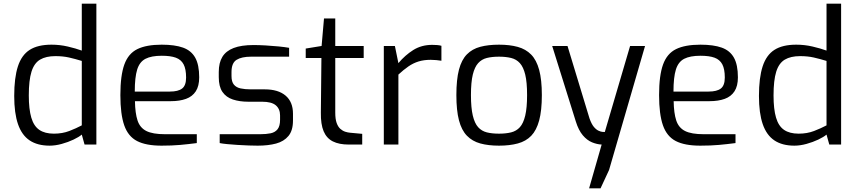

<svg xmlns="http://www.w3.org/2000/svg" viewBox="-20 -783 4649 1040"><path d="M249 6Q183 6 140.5 -22.5Q98 -51 77.5 -110.5Q57 -170 57 -263Q57 -362 77 -423.5Q97 -485 141 -513Q185 -541 259 -541Q304 -541 347 -531Q390 -521 423 -509V-763H502V0H438L423 -54Q408 -41 378.5 -27Q349 -13 314.5 -3.5Q280 6 249 6ZM272 -59Q318 -59 355.5 -73.5Q393 -88 423 -104V-453Q387 -464 354 -471.5Q321 -479 280 -479Q229 -479 197 -460Q165 -441 150.5 -394.5Q136 -348 136 -266Q136 -192 149.5 -146Q163 -100 193 -79.5Q223 -59 272 -59Z M855 6Q771 6 722.5 -19Q674 -44 653 -104Q632 -164 632 -268Q632 -374 653.5 -433.5Q675 -493 724 -517Q773 -541 856 -541Q927 -541 971.5 -525Q1016 -509 1037.5 -470.5Q1059 -432 1059 -364Q1059 -317 1040.5 -288.5Q1022 -260 987.5 -247.5Q953 -235 906 -235H711Q712 -170 725 -130.5Q738 -91 772.5 -73.5Q807 -56 874 -56H1046V-8Q1000 -2 956 2Q912 6 855 6ZM710 -287H900Q945 -287 966.5 -303.5Q988 -320 988 -363Q988 -409 974.5 -434.5Q961 -460 932.5 -470.5Q904 -481 856 -481Q800 -481 768 -464.5Q736 -448 723 -406Q710 -364 710 -287Z M1376 6Q1356 6 1327 5Q1298 4 1266.5 2Q1235 0 1209.5 -2.5Q1184 -5 1170 -8V-56H1389Q1422 -56 1446 -61Q1470 -66 1483.5 -83Q1497 -100 1497 -134V-158Q1497 -193 1474 -212.5Q1451 -232 1400 -232H1325Q1278 -232 1241.5 -244Q1205 -256 1185 -285Q1165 -314 1165 -365V-393Q1165 -443 1184.5 -475Q1204 -507 1245.5 -523Q1287 -539 1353 -539Q1381 -539 1417.5 -537Q1454 -535 1489 -531.5Q1524 -528 1546 -524V-476H1340Q1289 -476 1261.5 -459Q1234 -442 1234 -393V-371Q1234 -340 1247 -324.5Q1260 -309 1283.5 -304Q1307 -299 1338 -299H1414Q1487 -299 1527 -265Q1567 -231 1567 -167V-130Q1567 -76 1542.5 -46.5Q1518 -17 1475.5 -5.5Q1433 6 1376 6Z M1869 0Q1817 0 1783 -17Q1749 -34 1733 -72Q1717 -110 1718 -173L1721 -469H1636V-520L1722 -534L1735 -683H1796V-534H1950V-469H1796V-173Q1796 -138 1803.5 -117Q1811 -96 1823.5 -85Q1836 -74 1850 -69.5Q1864 -65 1877 -64L1942 -58V0Z M2059 0V-534H2119L2138 -441Q2174 -484 2218.5 -512Q2263 -540 2321 -540Q2335 -540 2347.5 -539Q2360 -538 2371 -535V-454Q2358 -456 2343 -457.5Q2328 -459 2313 -459Q2276 -459 2247 -450Q2218 -441 2192 -423Q2166 -405 2138 -379V0Z M2683 6Q2625 6 2581.5 -6Q2538 -18 2509 -48Q2480 -78 2466 -131.5Q2452 -185 2452 -268Q2452 -352 2466 -405.5Q2480 -459 2509 -488.5Q2538 -518 2581.5 -529.5Q2625 -541 2683 -541Q2741 -541 2784.5 -529Q2828 -517 2857 -487.5Q2886 -458 2900.5 -404.5Q2915 -351 2915 -268Q2915 -184 2900.5 -130.5Q2886 -77 2857.5 -47.5Q2829 -18 2785 -6Q2741 6 2683 6ZM2683 -59Q2720 -59 2748.5 -66Q2777 -73 2796 -94Q2815 -115 2825 -157Q2835 -199 2835 -268Q2835 -338 2825 -379Q2815 -420 2796 -441Q2777 -462 2748.5 -469Q2720 -476 2683 -476Q2645 -476 2617 -469Q2589 -462 2570 -441Q2551 -420 2541 -379Q2531 -338 2531 -268Q2531 -199 2541 -157Q2551 -115 2570 -94Q2589 -73 2617 -66Q2645 -59 2683 -59Z M3171 237 3239 0Q3214 -1 3187 -12Q3160 -23 3137 -50Q3114 -77 3099 -125L2971 -534H3054L3173 -142Q3184 -111 3196.5 -96Q3209 -81 3222 -75Q3235 -69 3244.5 -68.5Q3254 -68 3256 -68L3393 -534H3474L3279 138L3233 237Z M3773 6Q3689 6 3640.5 -19Q3592 -44 3571 -104Q3550 -164 3550 -268Q3550 -374 3571.5 -433.5Q3593 -493 3642 -517Q3691 -541 3774 -541Q3845 -541 3889.5 -525Q3934 -509 3955.5 -470.5Q3977 -432 3977 -364Q3977 -317 3958.5 -288.5Q3940 -260 3905.5 -247.5Q3871 -235 3824 -235H3629Q3630 -170 3643 -130.5Q3656 -91 3690.5 -73.5Q3725 -56 3792 -56H3964V-8Q3918 -2 3874 2Q3830 6 3773 6ZM3628 -287H3818Q3863 -287 3884.5 -303.5Q3906 -320 3906 -363Q3906 -409 3892.5 -434.5Q3879 -460 3850.5 -470.5Q3822 -481 3774 -481Q3718 -481 3686 -464.5Q3654 -448 3641 -406Q3628 -364 3628 -287Z M4283 6Q4217 6 4174.5 -22.5Q4132 -51 4111.5 -110.5Q4091 -170 4091 -263Q4091 -362 4111 -423.5Q4131 -485 4175 -513Q4219 -541 4293 -541Q4338 -541 4381 -531Q4424 -521 4457 -509V-763H4536V0H4472L4457 -54Q4442 -41 4412.5 -27Q4383 -13 4348.5 -3.5Q4314 6 4283 6ZM4306 -59Q4352 -59 4389.5 -73.5Q4427 -88 4457 -104V-453Q4421 -464 4388 -471.5Q4355 -479 4314 -479Q4263 -479 4231 -460Q4199 -441 4184.5 -394.5Q4170 -348 4170 -266Q4170 -192 4183.5 -146Q4197 -100 4227 -79.5Q4257 -59 4306 -59Z"/></svg>

Font: Exo Thin
Style: Regular
Weight: 400
Version: Version 2.000